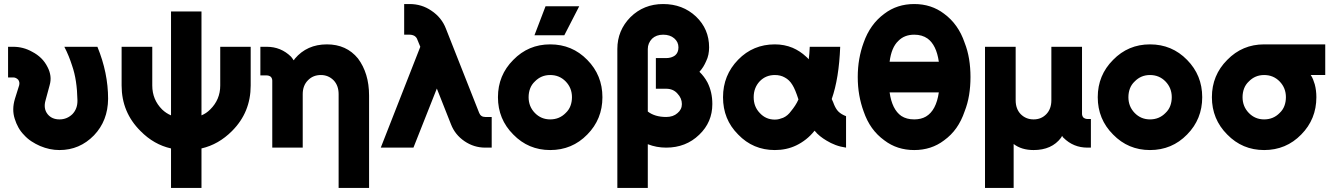

<svg xmlns="http://www.w3.org/2000/svg" viewBox="-20 -732 6596 952"><path d="M20 -500V-348H46Q59 -348 70 -337Q79 -325 75 -309L54 -242Q38 -189 53 -143Q60 -120 71.5 -99.5Q83 -79 99 -63Q115 -45 135.5 -31.5Q156 -18 179 -8Q203 2 226.5 7Q250 12 275 12Q375 12 446 -61Q515 -133 516 -242Q516 -371 463 -500H299Q311 -477 320.5 -453.5Q330 -430 337 -408Q350 -371 356.5 -328Q363 -285 364 -235Q365 -193 339 -166Q312 -140 275 -140Q237 -140 216 -166Q194 -194 206 -235L226 -309Q233 -333 230 -355.5Q227 -378 216 -399Q203 -425 184 -443.5Q165 -462 140 -475Q117 -488 93.5 -494Q70 -500 46 -500Z M583 -500V-308Q583 -175 677 -82Q743 -15 828 4V200H979V4Q1022 -6 1059.5 -27.5Q1097 -49 1130 -82Q1177 -129 1200 -185.5Q1223 -242 1223 -308V-500H1072V-308Q1072 -238 1022 -189Q1012 -179 1001.5 -172Q991 -165 979 -160V-675H828V-160Q804 -170 784 -189Q735 -238 735 -308V-500Z M1810 200V-258Q1810 -314 1796 -360Q1782 -406 1755 -442Q1698 -512 1601 -512Q1502 -512 1442 -441Q1441 -439 1439.5 -437Q1438 -435 1436 -433Q1433 -438 1430 -442Q1427 -446 1423 -451Q1373 -500 1303 -500H1271V-358H1303Q1314 -358 1323 -351Q1330 -343 1330 -332V0H1383H1463H1481V-265Q1481 -308 1507 -334Q1532 -360 1571 -360Q1608 -360 1634 -334Q1659 -308 1659 -265V200Z M1984 -712V-560H2011Q2024 -560 2035 -554Q2046 -547 2050 -534L2064 -500L1868 0H2030L2146 -293L2216 -116Q2236 -64 2283 -32Q2330 0 2386 0H2418V-152H2386Q2364 -152 2356 -172L2191 -590Q2170 -645 2119 -679Q2071 -712 2011 -712Z M2708 -512Q2600 -512 2525 -435Q2449 -359 2449 -250Q2449 -141 2525 -65Q2600 12 2708 12Q2817 12 2892 -65Q2967 -141 2967 -250Q2967 -359 2892 -435Q2817 -512 2708 -512ZM2708 -360Q2754 -360 2785 -328Q2816 -296 2816 -250Q2816 -227 2808.5 -207Q2801 -187 2785 -172Q2754 -140 2708 -140Q2663 -140 2632 -172Q2601 -204 2601 -250Q2601 -273 2608.5 -293Q2616 -313 2632 -328Q2663 -360 2708 -360ZM2630 -557H2778L2852 -701H2685Z M3268 -712Q3172 -712 3106 -647Q3041 -581 3041 -489V200H3192V-17Q3235 0 3283 0Q3381 0 3447 -64Q3512 -126 3512 -216Q3512 -246 3506 -272.5Q3500 -299 3488 -323Q3472 -353 3448 -376Q3459 -388 3467 -401Q3475 -414 3481 -428Q3489 -444 3492.5 -461.5Q3496 -479 3496 -497Q3496 -588 3431 -650Q3365 -712 3268 -712ZM3192 -179V-489Q3192 -518 3213 -540Q3234 -560 3268 -560Q3302 -560 3323 -542Q3344 -524 3344 -497Q3344 -471 3327 -457Q3309 -444 3283 -444H3232V-292H3283Q3318 -292 3339 -268Q3361 -245 3361 -216Q3361 -189 3339 -171Q3318 -152 3283 -152Q3227 -152 3192 -179Z M3822 -512Q3714 -512 3640 -436Q3565 -359 3565 -250Q3565 -195 3583.5 -149Q3602 -103 3640 -65Q3714 12 3822 12Q3880 12 3928 -11Q3953 -23 3976 -41Q3999 -59 4019 -84Q4031 -69 4046 -57Q4061 -45 4078 -35Q4099 -22 4123 -13Q4147 -4 4175 0V-156Q4164 -160 4154 -166Q4144 -172 4137 -179Q4130 -186 4124.5 -195.5Q4119 -205 4115 -215Q4114 -219 4111 -225.5Q4108 -232 4104 -241Q4122 -292 4132.5 -357Q4143 -422 4146 -500H3995Q3994 -482 3993 -466.5Q3992 -451 3990 -438Q3987 -442 3983.5 -445Q3980 -448 3977 -451Q3947 -479 3910 -495Q3869 -512 3822 -512ZM3822 -360Q3850 -360 3871 -348Q3894 -336 3909 -311Q3916 -300 3923.5 -282Q3931 -264 3939 -239Q3932 -223 3922.5 -208.5Q3913 -194 3903 -182Q3886 -158 3863 -148Q3853 -144 3843 -141.5Q3833 -139 3822 -139Q3777 -139 3747 -172Q3717 -203 3717 -250Q3717 -297 3747 -329Q3777 -360 3822 -360Z M4513 -560Q4552 -560 4579 -541Q4623 -509 4635 -426H4391Q4400 -497 4434 -529Q4464 -560 4513 -560ZM4513 -712Q4428 -712 4365 -664Q4294 -612 4262 -520Q4248 -482 4240.5 -439.5Q4233 -397 4233 -350Q4233 -303 4240.5 -260.5Q4248 -218 4262 -180Q4278 -133 4303.5 -97.5Q4329 -62 4365 -36Q4428 12 4513 12Q4598 12 4661 -36Q4697 -62 4722 -97.5Q4747 -133 4763 -180Q4778 -218 4785 -260.5Q4792 -303 4792 -350Q4792 -397 4785 -439.5Q4778 -482 4763 -520Q4732 -612 4661 -664Q4598 -712 4513 -712ZM4635 -274Q4622 -184 4571 -154Q4547 -140 4513 -140Q4475 -140 4449 -157Q4403 -189 4391 -274Z M5105 12Q5195 12 5241 -49Q5242 -52 5243.5 -54Q5245 -56 5247 -58Q5248 -56 5249 -53.5Q5250 -51 5253 -49Q5302 0 5372 0H5389V-142H5372Q5361 -142 5352 -149Q5345 -157 5345 -168V-500H5193V-235Q5193 -192 5168 -166Q5143 -140 5105 -140Q5067 -140 5041 -166Q5016 -192 5016 -235V-500H4864V200H5006V-18Q5045 12 5105 12Z M5682 -512Q5574 -512 5499 -435Q5423 -359 5423 -250Q5423 -141 5499 -65Q5574 12 5682 12Q5791 12 5866 -65Q5941 -141 5941 -250Q5941 -359 5866 -435Q5791 -512 5682 -512ZM5682 -360Q5728 -360 5759 -328Q5790 -296 5790 -250Q5790 -227 5782.5 -207Q5775 -187 5759 -172Q5728 -140 5682 -140Q5637 -140 5606 -172Q5575 -204 5575 -250Q5575 -273 5582.5 -293Q5590 -313 5606 -328Q5637 -360 5682 -360Z M6248 -512Q6140 -512 6065 -435Q5989 -359 5989 -250Q5989 -141 6065 -65Q6140 12 6248 12Q6357 12 6432 -65Q6507 -141 6507 -250Q6507 -267 6505 -283Q6503 -299 6499 -314Q6495 -327 6490.5 -338.5Q6486 -350 6479 -360H6551V-512ZM6248 -360Q6294 -360 6325 -328Q6356 -296 6356 -250Q6356 -227 6348.5 -207Q6341 -187 6325 -172Q6294 -140 6248 -140Q6203 -140 6172 -172Q6141 -204 6141 -250Q6141 -273 6148.5 -293Q6156 -313 6172 -328Q6203 -360 6248 -360Z"/></svg>

Font: Unageo
Style: ExtraBold
Weight: 800
Designer: Richard Sepsi
Foundry: Richard Sepsi
Version: Version 2.000